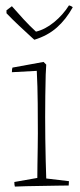

<svg xmlns="http://www.w3.org/2000/svg" viewBox="-20 -686 296 710"><path d="M35 4Q33 -2 33 -13L118 -28Q118 -47 118.5 -78Q119 -109 119.5 -141Q120 -173 120 -193Q120 -239 119.5 -303Q119 -367 116 -424L24 -419Q24 -430 26 -436L141 -457L151 -447L149 -410Q148 -375 147.5 -331.5Q147 -288 147 -254Q147 -216 147.5 -174Q148 -132 149 -93Q150 -54 151 -26L235 -16Q235 -13 234.5 -8.5Q234 -4 234 0Q220 0 193.5 0.5Q167 1 136 1.5Q105 2 77.5 2.5Q50 3 35 4ZM107 -539 98 -547Q73 -570 50 -591.5Q27 -613 4 -637V-648L24 -663Q44 -640 67 -615Q90 -590 113 -569Q147 -577 180 -604Q213 -631 235 -666Q237 -666 242.5 -663.5Q248 -661 249 -659Q224 -614 190 -584Q156 -554 107 -539Z"/></svg>

Font: Labrada ExtraLight
Style: Regular
Weight: 200
Designer: Mercedes Jáuregui
Foundry: Omnibus-Type Team
Version: Version 1.000; ttfautohint (v1.8.4.7-5d5b)